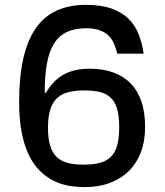

<svg xmlns="http://www.w3.org/2000/svg" viewBox="-20 -759 676 789"><path d="M58.6 -339.1Q58.6 -441.4 75.3 -516.5Q92 -591.6 125.9 -641.2Q159.8 -690.7 211.5 -714.8Q263.1 -739 333.1 -739Q395.2 -739 437.7 -724.1Q480.1 -709.2 507.5 -682.5Q534.8 -655.9 549.4 -619Q563.9 -582 570.3 -538.4H462Q456.3 -561.8 447.8 -581Q439.3 -600.1 424.7 -613.8Q410.2 -627.5 388.1 -635.1Q366.1 -642.8 333.1 -642.8Q286.6 -642.8 254.3 -627.3Q221.9 -611.9 201.9 -579.7Q181.8 -547.6 172.8 -497.5Q163.7 -447.4 163.7 -378.2H169Q182.9 -401.3 199.6 -419.6Q216.3 -437.9 237.7 -450.5Q259.2 -463.1 286.6 -469.8Q313.9 -476.6 349.4 -476.6Q403.4 -476.6 445.7 -461.3Q487.9 -446 517 -416Q546.2 -386 561.3 -341.3Q576.3 -296.5 576.3 -237.6Q576.3 -178.6 558.4 -132.3Q540.5 -85.9 507.3 -54.2Q474.1 -22.4 427.6 -5.9Q381 10.7 323.9 9.9Q291.5 9.6 259.4 3.6Q227.3 -2.5 197.8 -17.6Q168.3 -32.7 142.8 -58.1Q117.2 -83.5 98.5 -122Q79.9 -160.5 69.2 -214.1Q58.6 -267.8 58.6 -339.1ZM323.5 -82.4Q361.5 -82.4 389 -89.3Q416.5 -96.2 434.7 -113.6Q452.8 -131 461.3 -160.9Q469.8 -190.7 469.8 -236.2Q469.8 -280.9 461.6 -310.2Q453.5 -339.5 435.9 -356.7Q418.3 -373.9 391.2 -380.7Q364 -387.4 326 -387.4Q288 -387.4 259.9 -380Q231.9 -372.5 213.6 -354.9Q195.3 -337.4 186.3 -308.1Q177.2 -278.8 177.2 -235.1Q177.2 -191.1 185.7 -161.8Q194.2 -132.5 212 -114.9Q229.8 -97.3 257.5 -89.8Q285.2 -82.4 323.5 -82.4Z"/></svg>

Font: Cannonade Med
Style: Regular
Weight: 500
Designer: Rasmus Andersson
Foundry: rsms
Version: Version 3.012;git-f93a4a705